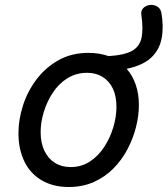

<svg xmlns="http://www.w3.org/2000/svg" viewBox="-20 -731 672 770"><path d="M256 19Q193 19 147 -8Q101 -35 77.5 -84Q54 -133 54 -197Q54 -251 72 -307.5Q90 -364 126 -412Q162 -460 214.5 -489.5Q267 -519 335 -519Q358 -519 378 -515.5Q398 -512 416 -506Q479 -510 509.5 -527Q540 -544 547.5 -579Q555 -614 547 -670Q544 -688 554.5 -698.5Q565 -709 580.5 -711Q596 -713 609.5 -705.5Q623 -698 627 -681Q637 -625 628.5 -578.5Q620 -532 587 -500.5Q554 -469 488 -455Q512 -428 524.5 -391Q537 -354 537 -310Q537 -267 525.5 -221.5Q514 -176 491.5 -133Q469 -90 435 -55.5Q401 -21 356 -1Q311 19 256 19ZM263 -61Q307 -61 341 -83.5Q375 -106 398.5 -142.5Q422 -179 434.5 -221Q447 -263 447 -302Q447 -346 432.5 -376Q418 -406 391.5 -422.5Q365 -439 330 -439Q285 -439 250 -417Q215 -395 191.5 -359Q168 -323 155.5 -281.5Q143 -240 143 -202Q143 -158 158 -126.5Q173 -95 200 -78Q227 -61 263 -61Z"/></svg>

Font: Playwrite AT
Style: Italic
Weight: 400
Italic angle: -13.0072°
Designer: Veronika Burian, José Scaglione
Foundry: TypeTogether
Version: Version 1.002